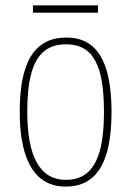

<svg xmlns="http://www.w3.org/2000/svg" viewBox="-20 -681 486 711"><path d="M102 -634H343V-661H102ZM223 10C335 10 393 -75 393 -267C393 -452 339 -542 226 -542C108 -542 53 -452 53 -267C53 -77 116 10 223 10ZM224 -15C126 -15 81 -104 81 -267C81 -434 120 -517 225 -517C327 -517 365 -435 365 -267C365 -107 329 -15 224 -15Z"/></svg>

Font: Noto Serif Bengali Condensed Thin
Style: Regular
Weight: 100
Width: 3
Designer: Juan Bruce, Universal Thirst, Indian Type Foundry and the Monotype Design Team.
Foundry: Monotype Imaging Inc.
Version: Version 2.003